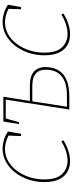

<svg xmlns="http://www.w3.org/2000/svg" viewBox="452 -1020 574 1519"><g transform="rotate(-90 739.5 -261.0)"><path d="M224 6Q177 6 139.5 -15Q102 -36 80 -81Q58 -126 58 -197Q58 -265 78.5 -325Q99 -385 135 -430.5Q171 -476 219 -502Q267 -528 322 -528Q354 -528 389 -518Q424 -508 458 -486L440 -382H422L426 -488L430 -479Q373 -509 320 -509Q268 -509 224 -484Q180 -459 147.5 -415Q115 -371 97 -315.5Q79 -260 79 -198Q79 -101 121.5 -57.5Q164 -14 228 -14Q263 -14 302 -26.5Q341 -39 380 -63L389 -47Q347 -21 304.5 -7.5Q262 6 224 6Z M632 0 711 -506 720 -503H554L563 -510L532 -398H517L537 -522H733L699 -306L695 -312H824Q852 -312 875 -307Q898 -302 915.5 -292Q933 -282 944.5 -267Q956 -252 962 -233.5Q968 -215 968 -192Q968 -154 958.5 -123Q949 -92 930 -69Q911 -46 883 -30.5Q855 -15 818 -7.5Q781 0 735 0ZM653 -12 648 -19H740Q810 -19 855.5 -37.5Q901 -56 924 -93.5Q947 -131 947 -188Q947 -239 916 -266Q885 -293 817 -293H691L698 -300Z M1227 6Q1180 6 1142.5 -15Q1105 -36 1083 -81Q1061 -126 1061 -197Q1061 -265 1081.5 -325Q1102 -385 1138 -430.5Q1174 -476 1222 -502Q1270 -528 1325 -528Q1357 -528 1392 -518Q1427 -508 1461 -486L1443 -382H1425L1429 -488L1433 -479Q1376 -509 1323 -509Q1271 -509 1227 -484Q1183 -459 1150.5 -415Q1118 -371 1100 -315.5Q1082 -260 1082 -198Q1082 -101 1124.5 -57.5Q1167 -14 1231 -14Q1266 -14 1305 -26.5Q1344 -39 1383 -63L1392 -47Q1350 -21 1307.5 -7.5Q1265 6 1227 6Z"/></g></svg>

Font: Bitter Thin
Style: Italic
Weight: 100
Italic angle: -9°
Designer: Sol Matas, and Bitter project Authors
Foundry: Sol Matas
Version: Version 2.002